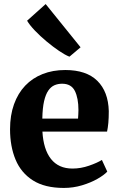

<svg xmlns="http://www.w3.org/2000/svg" viewBox="-20 -915 588 946"><path d="M294.5 11Q201 11 142.5 -26Q84 -63 56.8 -128.2Q29.5 -193.5 29.5 -278Q29.5 -347 49 -401.2Q68.5 -455.5 104.2 -493Q140 -530.5 190 -550.2Q240 -570 301.5 -570Q405.5 -570 459.5 -516.8Q513.5 -463.5 516 -367.5Q516 -334 513.8 -309.5Q511.5 -285 507.5 -266.5H189Q191.5 -223 202 -189.2Q212.5 -155.5 231 -132Q249.5 -108.5 276 -96.5Q302.5 -84.5 337.5 -84.5Q378 -84.5 418.5 -98.5Q459 -112.5 482 -127L508.5 -69.5Q493 -52.5 460.2 -33.8Q427.5 -15 384.2 -2Q341 11 294.5 11ZM188.5 -330.5H364.5Q365 -341 365.8 -351.5Q366.5 -362 366.5 -372.5Q366.5 -431.5 348.8 -467Q331 -502.5 286 -502.5Q265.5 -502.5 248.2 -495Q231 -487.5 218 -468.8Q205 -450 197.2 -416.5Q189.5 -383 188.5 -330.5ZM321.5 -636Q301 -644 271 -664.2Q241 -684.5 209.5 -710.8Q178 -737 152 -764.2Q126 -791.5 113.5 -813L205 -895L377 -682L322.5 -636Z"/></svg>

Font: Merriweather ExtraBold
Style: Regular
Weight: 800
Version: Version 2.100